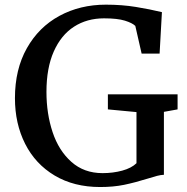

<svg xmlns="http://www.w3.org/2000/svg" viewBox="-20 -771 783 803"><path d="M422.9 -751.5Q490.2 -751.5 548.6 -741.9Q606.9 -732.4 657.2 -720.2L647.5 -546.9H572.3L545.9 -662.6Q533.7 -674.8 502.4 -684.6Q471.2 -694.3 415 -694.3Q343.8 -694.3 289.6 -659.4Q235.4 -624.5 204.8 -555.4Q174.3 -486.3 174.3 -386.7Q174.3 -295.4 200 -218.3Q225.6 -141.1 278.6 -94Q331.5 -46.9 408.7 -46.9Q452.6 -46.9 491.2 -57.4Q529.8 -67.9 550.8 -88.4V-302.2L431.2 -313.5V-376.5H722.7V-313.5L665.5 -303.2V-40Q652.8 -39.6 636.5 -35.4Q620.1 -31.2 595.7 -23.4Q543.9 -7.3 499 2Q454.1 11.2 398.9 11.2Q289.1 11.2 208.5 -36.9Q127.9 -85 85.2 -169.4Q42.5 -253.9 42.5 -360.4Q42.5 -481 92.3 -569.3Q142.1 -657.7 228.5 -704.6Q314.9 -751.5 422.9 -751.5Z"/></svg>

Font: Merriweather
Style: Regular
Weight: 400
Designer: Eben Sorkin
Foundry: Eben Sorkin
Version: Version 1.584; ttfautohint (v1.6)